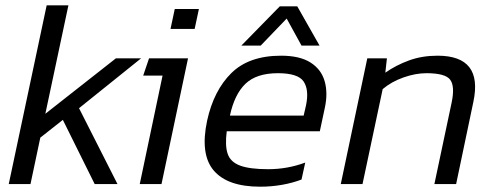

<svg xmlns="http://www.w3.org/2000/svg" viewBox="-20 -694 1862 724"><path d="M13 0 156 -674H238L151 -265L417 -474H512L278 -286L423 0H337L217 -242L132 -175L95 0Z M623 -585 639 -660H730L714 -585ZM507 0 593 -409H520L542 -474H689L589 0Z M890 -522 1035 -670H1101L1185 -522H1117L1061 -624L963 -522ZM961 10Q838 10 786 -51Q734 -112 761 -239Q786 -353 852.5 -418.5Q919 -484 1040 -484Q1110 -484 1150.5 -458.5Q1191 -433 1204 -388.5Q1217 -344 1205 -288L1186 -199H835Q828 -145 838.5 -114Q849 -83 885.5 -69.5Q922 -56 991 -56Q1064 -56 1131 -81L1117 -17Q1083 -4 1043 3Q1003 10 961 10ZM847 -258H1125L1134 -297Q1146 -355 1125 -386.5Q1104 -418 1028 -418Q947 -418 905.5 -378Q864 -338 847 -258Z M1265 0 1365 -474H1439L1433 -420Q1473 -448 1522 -466Q1571 -484 1630 -484Q1802 -484 1765 -310L1700 0H1618L1683 -307Q1696 -369 1677.5 -393.5Q1659 -418 1588 -418Q1547 -418 1501.5 -402Q1456 -386 1423 -358L1347 0Z"/></svg>

Font: Kanit Light
Style: Italic
Weight: 300
Italic angle: -12°
Designer: Katatrad Team
Foundry: CadsonDemak
Version: Version 2.000; ttfautohint (v1.8.3)